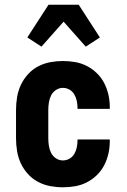

<svg xmlns="http://www.w3.org/2000/svg" viewBox="-20 -787 540 815"><path d="M247 8Q220 8 193 3Q166 -2 141.5 -15Q117 -28 98.5 -48.5Q80 -69 68.5 -93.5Q57 -118 52.5 -145.5Q48 -173 48 -200V-320Q48 -347 52.5 -374.5Q57 -402 68.5 -426.5Q80 -451 98.5 -471.5Q117 -492 141.5 -505Q166 -518 193 -523Q220 -528 247 -528Q273 -528 299 -523.5Q325 -519 348.5 -507Q372 -495 391 -476.5Q410 -458 422 -435Q434 -412 440 -386Q446 -360 446 -334V-325H309V-329Q309 -344 306 -358.5Q303 -373 295.5 -386Q288 -399 275 -406.5Q262 -414 247 -414Q231 -414 217.5 -405Q204 -396 197 -382Q190 -368 187.5 -352Q185 -336 185 -320V-200Q185 -184 187.5 -168Q190 -152 197 -138Q204 -124 217.5 -115Q231 -106 247 -106Q262 -106 275 -113.5Q288 -121 295.5 -134Q303 -147 306 -161.5Q309 -176 309 -191V-195H446V-186Q446 -160 440 -134Q434 -108 422 -85Q410 -62 391 -43.5Q372 -25 348.5 -13Q325 -1 299 3.5Q273 8 247 8ZM156 -589 96 -628 186 -767H314L404 -628L344 -589L250 -695Z"/></svg>

Font: Iosevka Heavy
Style: Regular
Weight: 900
Monospace: yes
Designer: Belleve Invis
Foundry: Belleve Invis
Version: Version 32.5.0; ttfautohint (v1.8.4)